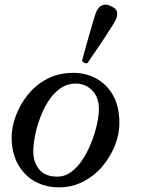

<svg xmlns="http://www.w3.org/2000/svg" viewBox="-20 -793 640 825"><path d="M233 12Q175 12 129 -14Q83 -40 56.5 -88.5Q30 -137 30 -204Q30 -246 47.5 -294Q65 -342 98.5 -384.5Q132 -427 181.5 -453.5Q231 -480 295 -480Q348 -480 393 -456Q438 -432 465.5 -384Q493 -336 493 -263Q493 -217 474 -168.5Q455 -120 420.5 -79Q386 -38 338 -13Q290 12 233 12ZM226 -34Q259 -34 287 -55Q315 -76 336.5 -110Q358 -144 373.5 -183.5Q389 -223 397 -260.5Q405 -298 405 -325Q405 -375 376 -404.5Q347 -434 306 -434Q269 -434 239 -413Q209 -392 187.5 -358Q166 -324 151.5 -284.5Q137 -245 130 -207Q123 -169 123 -141Q123 -96 148.5 -65Q174 -34 226 -34ZM356.2 -522Q349.6 -519.4 342.2 -523.2Q334.8 -527 332.7 -532.7Q333.8 -536.8 339.3 -557.3Q344.8 -577.8 352.9 -606.7Q361 -635.6 369.6 -664.8Q378.1 -694 385 -717.1Q391.9 -740.1 396 -747.1Q403.1 -762.7 419 -770.2Q434.9 -777.6 456.2 -766.8Q480.6 -756.6 482.9 -740.6Q485.2 -724.6 478 -709Q474.5 -701.1 461.8 -681.1Q449.1 -661.1 432.3 -635.2Q415.5 -609.3 398.6 -584.6Q381.7 -559.8 369.7 -542.5Q357.8 -525.2 356.2 -522Z"/></svg>

Font: Zen Old Mincho
Style: Regular
Weight: 400
Designer: Yoshimichi Ohira
Foundry: Positype
Version: Version 1.001